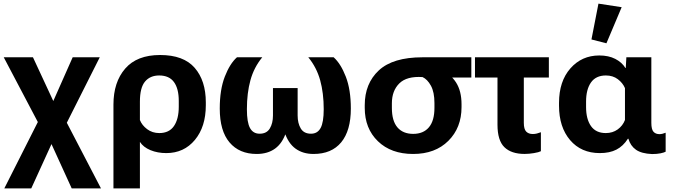

<svg xmlns="http://www.w3.org/2000/svg" viewBox="-20 -829 3687 1052"><path d="M372.8 203.1 219.7 -132.6H201.9L0.5 -515.1H160.6L304.7 -205.1H320.8L533.2 203.1ZM3.7 203.1 214.8 -214.8H245.1L378.2 -515.1H526.6L337.4 -139.2H307.6L151.4 203.1Z M601.6 203.1V-256.1Q601.6 -378.7 665.9 -453.1Q730.2 -527.6 857.2 -527.6Q985.8 -527.6 1046.8 -457.3Q1107.7 -387 1107.7 -268.1V-252.4Q1107.7 -134.5 1047.9 -62.4Q988 9.8 891.1 9.8Q843.3 9.8 804.3 -6.3Q765.4 -22.5 746.6 -51.5V203.1ZM852.8 -99.9Q906.7 -99.9 933.1 -138.3Q959.5 -176.8 959.5 -244.4V-275.9Q959.5 -343.5 933.1 -379.5Q906.7 -415.5 852.1 -415.5Q802.7 -415.5 774.7 -382.2Q746.6 -348.9 746.6 -272V-171.4Q757.8 -142.6 786.3 -121.2Q814.7 -99.9 852.8 -99.9Z M1386.5 14.6Q1291.3 14.6 1237.7 -48.6Q1184.1 -111.8 1184.1 -234.1Q1184.1 -338.1 1211.8 -409.3Q1239.5 -480.5 1278.3 -515.1H1417Q1371.3 -459.5 1352.1 -389.3Q1332.8 -319.1 1332.8 -230.5Q1332.8 -158.9 1349.7 -127.7Q1366.7 -96.4 1402.6 -96.4Q1441.2 -96.4 1458.4 -125.1Q1475.6 -153.8 1475.6 -196.3V-346.4H1610.8V-196.3Q1610.8 -153.8 1627.9 -125.1Q1645 -96.4 1684.1 -96.4Q1719.7 -96.4 1736.7 -127.7Q1753.7 -158.9 1753.7 -230.5Q1753.7 -318.8 1734.3 -389.2Q1714.8 -459.5 1669.2 -515.1H1808.1Q1846.9 -480.5 1874.6 -409.3Q1902.3 -338.1 1902.3 -234.1Q1902.3 -113.3 1849.6 -49.3Q1796.9 14.6 1697.8 14.6Q1639.9 14.6 1599.6 -14.4Q1559.3 -43.5 1538.8 -105.7H1547.9Q1528.1 -44.7 1487.4 -15Q1446.8 14.6 1386.5 14.6Z M2243.6 14.6Q2122.8 14.6 2050.7 -55.1Q1978.5 -124.8 1978.5 -237.8V-252.9Q1978.5 -371.3 2055.5 -443.2Q2132.6 -515.1 2294.9 -515.1H2562.5V-404.3H2397V-446.8Q2448.7 -423.8 2478.8 -377.1Q2508.8 -330.3 2508.8 -257.4V-242.2Q2508.8 -129.2 2436.6 -57.3Q2364.4 14.6 2243.6 14.6ZM2243.9 -95.5Q2299.8 -95.5 2330.1 -131.5Q2360.4 -167.5 2360.4 -238.3V-264.2Q2360.4 -324.2 2341.1 -359.4Q2321.8 -394.5 2295.2 -406.7Q2208.5 -412.4 2167.8 -371.9Q2127.2 -331.5 2127.2 -263.2V-237.3Q2127.2 -166.5 2157.6 -131Q2188 -95.5 2243.9 -95.5Z M2582.5 -404.3V-515.1H2987.3V-404.3ZM2854.5 14.4Q2781.5 14.4 2743.7 -22.5Q2705.8 -59.3 2705.8 -146V-455.6H2850.1V-156.2Q2850.1 -121.3 2863.2 -108Q2876.2 -94.7 2899.4 -94.7Q2910.6 -94.7 2921.9 -97.5Q2933.1 -100.3 2943.6 -104.5V-0.5Q2932.4 5.4 2905.5 9.9Q2878.7 14.4 2854.5 14.4Z M3266.4 9.8Q3164.3 9.8 3103.6 -61.4Q3043 -132.6 3043 -249.8V-265.6Q3043 -383.3 3105.2 -454.2Q3167.5 -525.1 3263.7 -525.1Q3314.7 -525.1 3351.2 -506.3Q3387.7 -487.5 3406.5 -456.8H3408.7L3411.9 -515.1H3548.8V-156Q3548.8 -119.9 3560.7 -106.9Q3572.5 -94 3593.3 -94Q3601.1 -94 3610.2 -96.2Q3619.4 -98.4 3627.2 -101.8V2.2Q3619.1 6.8 3599.5 11Q3579.8 15.1 3552.7 15.1Q3495.1 12.7 3464.7 -8.5Q3434.3 -29.8 3423.1 -68.8H3420.4Q3394.3 -28.1 3357.4 -9.2Q3320.6 9.8 3266.4 9.8ZM3299.3 -99.9Q3336.9 -99.9 3364.6 -120Q3392.3 -140.1 3404.3 -171.6V-346.2Q3392.1 -374.8 3365.1 -395.1Q3338.1 -415.5 3299.6 -415.5Q3245.1 -415.5 3218.1 -377.2Q3191.2 -338.9 3191.2 -272.5V-241.9Q3191.2 -176.8 3218 -138.3Q3244.9 -99.9 3299.3 -99.9ZM3302.7 -591.8 3220.7 -612.8 3259 -809.1 3386.2 -789.6Z"/></svg>

Font: RobotoFlex
Style: Regular
Weight: 400
Designer: Berlow after Robertson
Foundry: Google
Version: Version 2.136